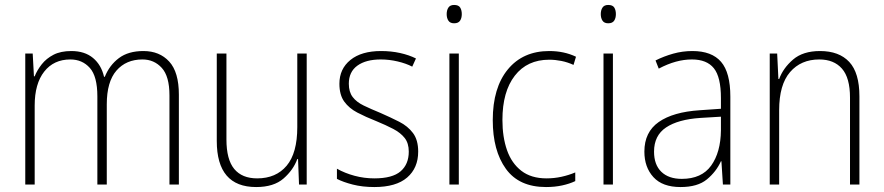

<svg xmlns="http://www.w3.org/2000/svg" viewBox="-20 -745 3567 775"><path d="M559 -539Q624 -539 663 -496.5Q702 -454 702 -363V0H664V-360Q664 -437 633 -471Q602 -505 555 -505Q489 -505 450 -460Q411 -415 411 -324V0H373V-356Q373 -437 342.5 -471Q312 -505 264 -505Q197 -505 158.5 -456Q120 -407 120 -319V0H82V-529H112L117 -437H120Q130 -462 148.5 -485.5Q167 -509 196 -524Q225 -539 268 -539Q322 -539 355.5 -511Q389 -483 400 -435H403Q422 -482 460 -510.5Q498 -539 559 -539Z M1218 -529V0H1187L1183 -103H1180Q1164 -59 1124.5 -24.5Q1085 10 1014 10Q855 10 855 -176V-529H894V-182Q894 -101 925.5 -63Q957 -25 1018 -25Q1094 -25 1137 -76Q1180 -127 1180 -232V-529Z M1668 -133Q1668 -67 1623.5 -28.5Q1579 10 1491 10Q1443 10 1404 0Q1365 -10 1340 -23V-64Q1372 -46 1411 -35.5Q1450 -25 1491 -25Q1564 -25 1597 -53.5Q1630 -82 1630 -133Q1630 -167 1613.5 -188Q1597 -209 1567.5 -224.5Q1538 -240 1499 -256Q1456 -273 1422.5 -290.5Q1389 -308 1369.5 -335Q1350 -362 1350 -407Q1350 -467 1394.5 -503Q1439 -539 1518 -539Q1559 -539 1595 -531Q1631 -523 1659 -509L1644 -476Q1619 -489 1585 -497Q1551 -505 1517 -505Q1457 -505 1422.5 -480Q1388 -455 1388 -407Q1388 -374 1403.5 -353.5Q1419 -333 1448 -319Q1477 -305 1516 -289Q1557 -271 1591.5 -253.5Q1626 -236 1647 -208Q1668 -180 1668 -133Z M1813 -725Q1831 -725 1837.5 -714.5Q1844 -704 1844 -688Q1844 -672 1837 -661.5Q1830 -651 1813 -651Q1797 -651 1790 -661.5Q1783 -672 1783 -688Q1783 -704 1790 -714.5Q1797 -725 1813 -725ZM1832 -529V0H1794V-529Z M2184 10Q2075 10 2022 -63.5Q1969 -137 1969 -260Q1969 -391 2030 -465Q2091 -539 2197 -539Q2257 -539 2305 -516L2295 -483Q2271 -494 2246 -499Q2221 -504 2197 -504Q2108 -504 2058 -439.5Q2008 -375 2008 -261Q2008 -192 2026.5 -139Q2045 -86 2084.5 -55.5Q2124 -25 2186 -25Q2217 -25 2246.5 -31.5Q2276 -38 2302 -49V-14Q2279 -3 2249 3.5Q2219 10 2184 10Z M2435 -725Q2453 -725 2459.5 -714.5Q2466 -704 2466 -688Q2466 -672 2459 -661.5Q2452 -651 2435 -651Q2419 -651 2412 -661.5Q2405 -672 2405 -688Q2405 -704 2412 -714.5Q2419 -725 2435 -725ZM2454 -529V0H2416V-529Z M2775 -539Q2853 -539 2890.5 -495.5Q2928 -452 2928 -355V0H2898L2892 -94H2890Q2871 -52 2833.5 -21Q2796 10 2727 10Q2654 10 2617.5 -30Q2581 -70 2581 -133Q2581 -212 2639 -252.5Q2697 -293 2804 -300L2890 -306V-349Q2890 -434 2861.5 -469.5Q2833 -505 2773 -505Q2741 -505 2708 -496Q2675 -487 2639 -468L2626 -501Q2660 -518 2697.5 -528.5Q2735 -539 2775 -539ZM2807 -269Q2717 -263 2668.5 -230.5Q2620 -198 2620 -133Q2620 -80 2649.5 -51.5Q2679 -23 2732 -23Q2812 -23 2850.5 -76.5Q2889 -130 2890 -219V-274Z M3290 -539Q3367 -539 3408 -495Q3449 -451 3449 -356V0H3411V-351Q3411 -431 3378.5 -468Q3346 -505 3287 -505Q3213 -505 3169 -454Q3125 -403 3125 -300V0H3087V-529H3117L3122 -426H3125Q3141 -470 3181 -504.5Q3221 -539 3290 -539Z"/></svg>

Font: Noto Sans Arabic SemCond ExtLt
Style: Regular
Weight: 200
Width: 4
Designer: Monotype Design Team, Nadine Chahine, Nizar Qandah and Khaled Hosny
Foundry: Monotype Imaging Inc.
Version: Version 2.012; ttfautohint (v1.8.4.7-5d5b)